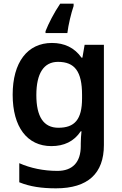

<svg xmlns="http://www.w3.org/2000/svg" viewBox="-20 -879 666 1046"><path d="M381 -846V-859H308C274 -809 244 -750 228 -709V-699H347C352 -742 368 -809 381 -846ZM263 -645C129 -645 49 -539 49 -363C49 -187 128 -83 260 -83C328 -83 383 -108 420 -164H424C422 -148 420 -117 420 -97V-83C420 5 375 52 293 52C217 52 146 37 85 10V114C144 138 208 147 285 147C459 147 546 66 546 -89V-635H441L429 -565H424C386 -619 331 -645 263 -645ZM296 -542C387 -542 427 -490 427 -362V-343C427 -227 386 -183 298 -183C217 -183 178 -244 178 -361C178 -480 219 -542 296 -542Z"/></svg>

Font: Noto Sans Kannada UI SemiBold
Style: Regular
Weight: 600
Designer: Jelle Bosma - Monotype Design Team
Foundry: Monotype Imaging Inc.
Version: Version 2.005